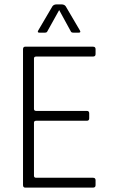

<svg xmlns="http://www.w3.org/2000/svg" viewBox="-20 -856 521 876"><path d="M339 -707H315Q305 -707 303 -713L250 -810L196 -713Q194 -707 184 -707H160Q148 -707 155 -718L219 -827Q225 -836 239 -836H260Q274 -836 280 -827L344 -718Q351 -707 339 -707ZM404 0H95Q85 0 85 -12V-631Q85 -643 95 -643H404Q416 -643 416 -632V-609Q416 -598 404 -598H145Q135 -598 135 -589V-359Q135 -350 145 -350H376Q387 -350 387 -339V-316Q387 -305 376 -305H145Q135 -305 135 -296V-54Q135 -45 145 -45H404Q416 -45 416 -34V-11Q416 0 404 0Z"/></svg>

Font: Rajdhani
Style: Regular
Weight: 400
Designer: Satya Rajpurohit, Jyotish Sonowal
Foundry: Indian Type Foundry
Version: Version 1.201 February 1, 2022